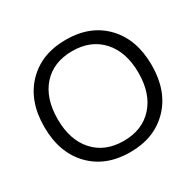

<svg xmlns="http://www.w3.org/2000/svg" viewBox="-160 -916 1127 1104"><g transform="rotate(-30 403.5 -364.0)"><path d="M404 9Q242 9 144.5 -92Q47 -193 47 -364Q47 -535 144.5 -636Q242 -737 404 -737Q566 -737 663 -636Q760 -535 760 -364Q760 -193 662.5 -92Q565 9 404 9ZM404 -662Q279 -662 207.5 -582.5Q136 -503 136 -364Q136 -226 208 -146Q280 -66 404 -66Q528 -66 600 -146Q672 -226 672 -364Q672 -502 599.5 -582Q527 -662 404 -662Z"/></g></svg>

Font: Mona Sans
Style: Regular
Weight: 400
Designer: Deni Anggara
Foundry: GitHub
Version: Version 2.000;Glyphs 3.2.3 (3260)